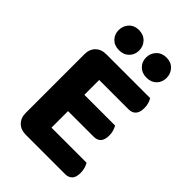

<svg xmlns="http://www.w3.org/2000/svg" viewBox="-239 -922 1025 1025"><g transform="rotate(45 273.5 -409.5)"><path d="M155 2Q117 2 94.5 -20.5Q72 -43 72 -81V-523Q72 -561 94.5 -583.5Q117 -606 155 -606H486Q492 -596 497 -581Q502 -566 502 -547Q502 -514 487.5 -498Q473 -482 447 -482H225V-370H457Q463 -360 468 -345Q473 -330 473 -311Q473 -278 459 -262.5Q445 -247 419 -247H225V-122H490Q496 -112 501 -96Q506 -80 506 -61Q506 -28 491.5 -13Q477 2 452 2ZM265 -744Q265 -712 243.5 -690.5Q222 -669 187 -669Q152 -669 131 -690.5Q110 -712 110 -744Q110 -776 131 -798.5Q152 -821 187 -821Q222 -821 243.5 -798.5Q265 -776 265 -744ZM472 -744Q472 -712 451 -690.5Q430 -669 395 -669Q360 -669 338.5 -690.5Q317 -712 317 -744Q317 -776 338.5 -798.5Q360 -821 395 -821Q430 -821 451 -798.5Q472 -776 472 -744Z"/></g></svg>

Font: Baloo 2
Style: Bold
Weight: 700
Designer: Sarang Kulkarni and Ek Type
Foundry: Ek Type
Version: Version 1.640;hotconv 1.0.111;makeotfexe 2.5.65597; ttfautoh